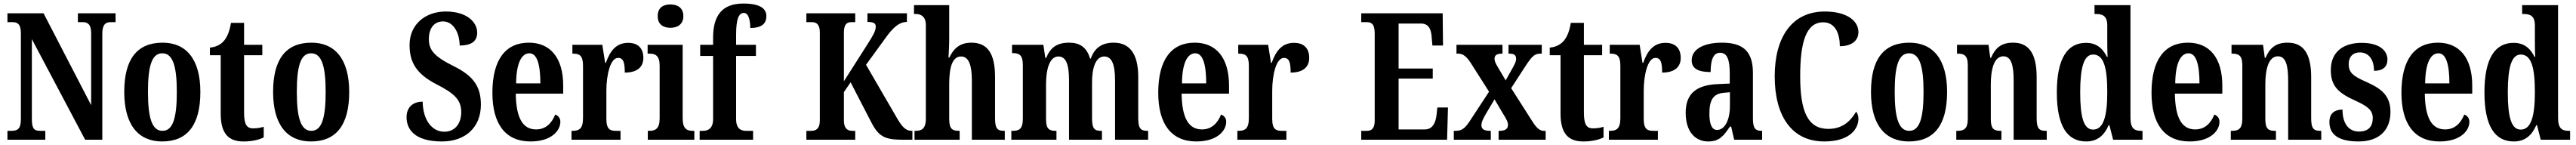

<svg xmlns="http://www.w3.org/2000/svg" viewBox="-20 -789 14555 819"><path d="M22 0H236V-50H208C176 -50 160 -58 160 -116V-568L461 0H558V-598C558 -651 577 -664 606 -664H633V-714H420V-664H447C474 -664 495 -653 495 -602V-195L226 -714H22V-664H49C76 -664 98 -656 98 -602V-116C98 -58 77 -50 43 -50H22Z M896 10C1038 10 1112 -82 1112 -270C1112 -457 1030 -548 899 -548C756 -548 682 -457 682 -270C682 -82 763 10 896 10ZM898 -50C838 -50 816 -125 816 -270C816 -414 837 -488 897 -488C957 -488 979 -414 979 -270C979 -125 958 -50 898 -50Z M1356 10C1412 10 1451 -3 1470 -13V-73C1452 -67 1432 -64 1410 -64C1371 -64 1359 -91 1359 -155V-477H1462V-536H1359V-660H1285C1277 -611 1264 -583 1249 -563C1233 -542 1207 -524 1166 -520V-477H1227V-147C1227 -31 1274 10 1356 10Z M1737 10C1879 10 1953 -82 1953 -270C1953 -457 1871 -548 1740 -548C1597 -548 1523 -457 1523 -270C1523 -82 1604 10 1737 10ZM1739 -50C1679 -50 1657 -125 1657 -270C1657 -414 1678 -488 1738 -488C1798 -488 1820 -414 1820 -270C1820 -125 1799 -50 1739 -50Z M2477 10C2609 10 2697 -69 2697 -198C2697 -300 2655 -361 2540 -417C2429 -472 2403 -510 2403 -568C2403 -632 2435 -668 2483 -668C2544 -668 2577 -599 2577 -532C2648 -532 2676 -559 2676 -605C2676 -663 2619 -724 2499 -724C2383 -724 2294 -651 2294 -535C2294 -435 2334 -371 2446 -313C2535 -267 2586 -232 2586 -157C2586 -92 2552 -45 2490 -45C2427 -45 2370 -102 2368 -215C2320 -215 2277 -189 2277 -127C2277 -60 2321 10 2477 10Z M2977 10C3097 10 3146 -52 3146 -101C3146 -123 3133 -136 3117 -142C3098 -95 3065 -58 3009 -58C2935 -58 2896 -120 2894 -260H3162V-306C3162 -464 3088 -548 2968 -548C2837 -548 2762 -453 2762 -265C2762 -91 2834 10 2977 10ZM3033 -318H2896C2897 -428 2925 -488 2971 -488C3015 -488 3033 -423 3033 -318Z M3209 0H3486V-50H3460C3428 -50 3406 -58 3406 -117V-277C3406 -364 3428 -462 3472 -462C3503 -462 3510 -434 3510 -379C3576 -379 3615 -407 3615 -462C3615 -512 3589 -547 3529 -547C3464 -547 3428 -505 3403 -434H3399L3383 -536H3214V-486H3217C3253 -486 3274 -477 3274 -418V-122C3274 -59 3250 -50 3213 -50H3209Z M3768 -632C3808 -632 3841 -652 3841 -698C3841 -745 3808 -764 3768 -764C3726 -764 3696 -745 3696 -698C3696 -652 3726 -632 3768 -632ZM3640 0H3903V-50H3894C3859 -50 3837 -63 3837 -122V-536H3639V-486H3651C3684 -486 3707 -473 3707 -418V-121C3707 -63 3684 -50 3649 -50H3640Z M3933 0H4235V-50H4196C4171 -50 4139 -58 4139 -116V-473H4251V-536H4139V-593C4139 -679 4153 -716 4183 -716C4212 -716 4219 -666 4219 -631C4291 -631 4310 -662 4310 -698C4310 -734 4285 -769 4180 -769C4059 -769 4009 -700 4009 -577V-536H3936V-473H4009V-116C4009 -58 3974 -50 3952 -50H3933Z M4536 0H4812V-50H4796C4768 -50 4748 -63 4748 -109V-269L4786 -324L4893 -117C4939 -24 4968 0 5075 0H5135V-50H5130C5096 -50 5074 -75 5041 -134L4873 -423L4985 -577C5024 -631 5059 -665 5104 -665V-714H4881V-665C4915 -665 4928 -658 4928 -639C4928 -613 4911 -586 4880 -537L4748 -330V-605C4748 -651 4764 -664 4790 -664H4812V-714H4536V-664H4567C4593 -664 4612 -651 4612 -606V-109C4612 -62 4591 -50 4563 -50H4536Z M5147 0H5402V-50H5399C5363 -50 5343 -58 5343 -116V-312C5343 -400 5357 -470 5410 -470C5454 -470 5471 -420 5471 -334V0H5657V-50H5655C5618 -50 5602 -59 5602 -121V-354C5602 -489 5558 -548 5468 -548C5397 -548 5364 -507 5344 -464H5339C5340 -484 5343 -529 5343 -570V-760H5144V-710H5155C5175 -710 5211 -702 5211 -648V-119C5211 -59 5185 -50 5152 -50H5147Z M5694 0H5949V-50H5946C5910 -50 5890 -58 5890 -116V-312C5890 -395 5909 -470 5960 -470C6005 -470 6020 -420 6020 -334V0H6206V-50H6202C6166 -50 6150 -59 6150 -121V-325C6150 -402 6169 -470 6219 -470C6264 -470 6280 -420 6280 -334V0H6467V-50H6464C6428 -50 6411 -59 6411 -121V-354C6411 -489 6360 -548 6272 -548C6207 -548 6164 -519 6143 -458H6139C6120 -523 6079 -548 6021 -548C5950 -548 5914 -519 5891 -462H5886L5875 -536H5698V-489H5701C5737 -489 5759 -480 5759 -422V-119C5759 -59 5737 -50 5701 -50H5694Z M6739 10C6859 10 6908 -52 6908 -101C6908 -123 6895 -136 6879 -142C6860 -95 6827 -58 6771 -58C6697 -58 6658 -120 6656 -260H6924V-306C6924 -464 6850 -548 6730 -548C6599 -548 6524 -453 6524 -265C6524 -91 6596 10 6739 10ZM6795 -318H6658C6659 -428 6687 -488 6733 -488C6777 -488 6795 -423 6795 -318Z M6971 0H7248V-50H7222C7190 -50 7168 -58 7168 -117V-277C7168 -364 7190 -462 7234 -462C7265 -462 7272 -434 7272 -379C7338 -379 7377 -407 7377 -462C7377 -512 7351 -547 7291 -547C7226 -547 7190 -505 7165 -434H7161L7145 -536H6976V-486H6979C7015 -486 7036 -477 7036 -418V-122C7036 -59 7012 -50 6975 -50H6971Z M7671 0H8156L8161 -182H8101L8096 -136C8090 -92 8072 -58 8030 -58H7882V-345H8075V-402H7882V-656H8008C8051 -656 8066 -626 8069 -578L8073 -532H8133L8131 -714H7671V-664H7702C7726 -664 7747 -656 7747 -601V-108C7747 -65 7731 -50 7703 -50H7671Z M8194 0H8403V-50H8400C8364 -50 8350 -60 8350 -82C8350 -101 8360 -117 8370 -137L8424 -228L8469 -152C8495 -111 8500 -98 8500 -83C8500 -61 8484 -50 8451 -50H8447V0H8713V-50H8702C8682 -50 8662 -64 8638 -103L8518 -291L8603 -422C8638 -474 8652 -486 8684 -486H8691V-536H8503V-486H8507C8530 -486 8546 -481 8546 -457C8546 -439 8536 -423 8524 -401L8487 -335L8442 -411C8430 -432 8424 -443 8424 -457C8424 -473 8432 -486 8466 -486H8469V-536H8209V-486H8220C8246 -486 8267 -469 8290 -433L8393 -271L8290 -114C8257 -63 8241 -50 8202 -50H8194Z M8926 10C8982 10 9021 -3 9040 -13V-73C9022 -67 9002 -64 8980 -64C8941 -64 8929 -91 8929 -155V-477H9032V-536H8929V-660H8855C8847 -611 8834 -583 8819 -563C8803 -542 8777 -524 8736 -520V-477H8797V-147C8797 -31 8844 10 8926 10Z M9070 0H9347V-50H9321C9289 -50 9267 -58 9267 -117V-277C9267 -364 9289 -462 9333 -462C9364 -462 9371 -434 9371 -379C9437 -379 9476 -407 9476 -462C9476 -512 9450 -547 9390 -547C9325 -547 9289 -505 9264 -434H9260L9244 -536H9075V-486H9078C9114 -486 9135 -477 9135 -418V-122C9135 -59 9111 -50 9074 -50H9070Z M9631 10C9693 10 9717 -19 9754 -74H9761L9778 0H9936V-50H9933C9896 -50 9884 -66 9884 -121V-377C9884 -502 9825 -548 9709 -548C9613 -548 9538 -515 9538 -448C9538 -403 9573 -382 9645 -382C9645 -450 9660 -491 9698 -491C9740 -491 9753 -449 9753 -374V-317L9686 -314C9564 -309 9504 -260 9504 -152C9504 -42 9561 10 9631 10ZM9681 -55C9651 -55 9638 -90 9638 -147C9638 -222 9658 -260 9720 -265L9754 -268V-191C9754 -111 9725 -55 9681 -55Z M10287 10C10437 10 10480 -66 10480 -118C10480 -133 10475 -150 10467 -158C10438 -110 10395 -61 10310 -61C10194 -61 10151 -159 10151 -358C10151 -550 10184 -663 10281 -663C10352 -663 10375 -594 10375 -528C10444 -528 10480 -561 10480 -608C10480 -671 10415 -724 10290 -724C10103 -724 10007 -577 10007 -358C10007 -137 10101 10 10287 10Z M10765 10C10907 10 10981 -82 10981 -270C10981 -457 10899 -548 10768 -548C10625 -548 10551 -457 10551 -270C10551 -82 10632 10 10765 10ZM10767 -50C10707 -50 10685 -125 10685 -270C10685 -414 10706 -488 10766 -488C10826 -488 10848 -414 10848 -270C10848 -125 10827 -50 10767 -50Z M11033 0H11288V-50H11284C11248 -50 11228 -58 11228 -116V-312C11228 -394 11245 -471 11299 -471C11344 -471 11357 -419 11357 -334V0H11544V-50H11540C11504 -50 11487 -59 11487 -121V-354C11487 -489 11441 -548 11354 -548C11287 -548 11253 -518 11229 -462H11225L11215 -536H11037V-486H11041C11076 -486 11098 -477 11098 -421V-119C11098 -59 11075 -50 11038 -50H11033Z M11767 10C11831 10 11869 -25 11894 -82H11898L11919 0H12085V-50H12078C12038 -50 12017 -64 12017 -125V-760H11814V-710H11821C11856 -710 11886 -702 11886 -646V-578C11886 -539 11886 -499 11888 -468H11884C11861 -514 11827 -547 11766 -547C11661 -547 11601 -460 11601 -267C11601 -75 11661 10 11767 10ZM11806 -57C11753 -57 11733 -127 11733 -267C11733 -405 11753 -481 11806 -481C11867 -481 11886 -405 11886 -268C11886 -134 11865 -57 11806 -57Z M12351 10C12471 10 12520 -52 12520 -101C12520 -123 12507 -136 12491 -142C12472 -95 12439 -58 12383 -58C12309 -58 12270 -120 12268 -260H12536V-306C12536 -464 12462 -548 12342 -548C12211 -548 12136 -453 12136 -265C12136 -91 12208 10 12351 10ZM12407 -318H12270C12271 -428 12299 -488 12345 -488C12389 -488 12407 -423 12407 -318Z M12584 0H12839V-50H12835C12799 -50 12779 -58 12779 -116V-312C12779 -394 12796 -471 12850 -471C12895 -471 12908 -419 12908 -334V0H13095V-50H13091C13055 -50 13038 -59 13038 -121V-354C13038 -489 12992 -548 12905 -548C12838 -548 12804 -518 12780 -462H12776L12766 -536H12588V-486H12592C12627 -486 12649 -477 12649 -421V-119C12649 -59 12626 -50 12589 -50H12584Z M13306 10C13423 10 13486 -55 13486 -156C13486 -250 13434 -289 13348 -327C13273 -360 13250 -380 13250 -427C13250 -468 13274 -493 13313 -493C13360 -493 13393 -457 13393 -389C13444 -389 13469 -412 13469 -453C13469 -501 13426 -547 13324 -547C13219 -547 13149 -496 13149 -393C13149 -301 13194 -262 13291 -219C13358 -188 13386 -166 13386 -122C13386 -76 13363 -46 13308 -46C13251 -46 13215 -90 13215 -170C13175 -170 13141 -152 13141 -100C13141 -33 13187 10 13306 10Z M13763 10C13883 10 13932 -52 13932 -101C13932 -123 13919 -136 13903 -142C13884 -95 13851 -58 13795 -58C13721 -58 13682 -120 13680 -260H13948V-306C13948 -464 13874 -548 13754 -548C13623 -548 13548 -453 13548 -265C13548 -91 13620 10 13763 10ZM13819 -318H13682C13683 -428 13711 -488 13757 -488C13801 -488 13819 -423 13819 -318Z M14183 10C14247 10 14285 -25 14310 -82H14314L14335 0H14501V-50H14494C14454 -50 14433 -64 14433 -125V-760H14230V-710H14237C14272 -710 14302 -702 14302 -646V-578C14302 -539 14302 -499 14304 -468H14300C14277 -514 14243 -547 14182 -547C14077 -547 14017 -460 14017 -267C14017 -75 14077 10 14183 10ZM14222 -57C14169 -57 14149 -127 14149 -267C14149 -405 14169 -481 14222 -481C14283 -481 14302 -405 14302 -268C14302 -134 14281 -57 14222 -57Z"/></svg>

Font: Noto Serif Khmer ExtraCondensed
Style: Bold
Weight: 700
Width: 2
Designer: Danh Hong and the Monotype Design Team
Foundry: Monotype Imaging Inc.
Version: Version 2.004